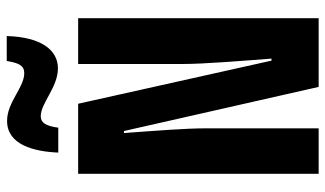

<svg xmlns="http://www.w3.org/2000/svg" viewBox="-218 -748 966 570"><g transform="rotate(-90 265.0 -463.0)"><path d="M97 -773H171C176 -811 186 -825 205 -825C244 -825 291 -774 347 -774C401 -774 440 -823 443 -926H369C363 -891 356 -874 333 -874C290 -874 247 -925 191 -925C120 -925 100 -845 97 -773ZM34 0H169V-336C169 -396 162 -482 155 -578H161L292 0H496V-714H360V-404C360 -340 370 -218 376 -140H370L242 -714H34Z"/></g></svg>

Font: Noto Sans Mono Condensed ExtraBold
Style: Regular
Weight: 800
Width: 3
Designer: Monotype Design Team
Foundry: Monotype Imaging Inc.
Version: Version 2.014